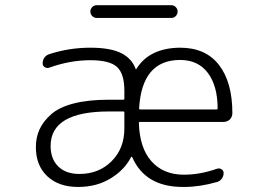

<svg xmlns="http://www.w3.org/2000/svg" viewBox="-20 -742 1040 750"><path d="M465.8 -283.2V-302.7Q465.8 -306.6 461.9 -306.6H406.2Q177.7 -306.6 177.7 -171.9Q177.7 -121.1 207.5 -91.8Q237.3 -62.5 290 -62.5Q366.2 -62.5 416 -112.3Q465.8 -162.1 465.8 -240.2ZM526.4 -265.6Q522.5 -265.6 522.5 -261.7Q525.4 -164.1 571.3 -112.3Q618.2 -59.6 698.2 -59.6Q761.7 -59.6 828.1 -83Q837.9 -85.9 845.7 -80.6Q853.5 -75.2 853.5 -66.4Q853.5 -53.7 846.2 -43.9Q838.9 -34.2 828.1 -31.2Q760.7 -11.7 699.2 -11.7Q697.3 -11.7 694.3 -11.7Q546.9 -11.7 496.1 -128.9Q495.1 -129.9 494.1 -129.9Q493.2 -129.9 492.2 -128.9Q467.8 -80.1 415 -46.9Q359.4 -11.7 285.2 -11.7Q209 -11.7 164.6 -53.7Q120.1 -95.7 120.1 -167Q120.1 -205.1 134.3 -236.3Q148.4 -267.6 179.7 -295.4Q210.9 -323.2 268.1 -337.9Q325.2 -352.5 406.2 -352.5H461.9Q465.8 -352.5 465.8 -357.4V-387.7Q465.8 -454.1 437 -480.5Q408.2 -506.8 333 -506.8Q252.9 -506.8 171.9 -477.5Q162.1 -474.6 154.3 -480Q146.5 -485.4 146.5 -494.1Q146.5 -506.8 153.3 -516.6Q160.2 -526.4 171.9 -530.3Q250 -555.7 333 -555.7Q413.1 -555.7 456.1 -533.2Q496.1 -511.7 509.8 -472.7Q509.8 -471.7 511.2 -471.7Q512.7 -471.7 512.7 -472.7Q563.5 -554.7 683.6 -555.7Q783.2 -555.7 835.4 -488.3Q887.7 -420.9 887.7 -299.8Q887.7 -286.1 877.9 -275.4Q867.2 -265.6 852.5 -265.6ZM523.4 -318.4Q523.4 -314.5 528.3 -314.5H825.2Q830.1 -314.5 830.1 -318.4Q830.1 -406.2 792 -457Q753.9 -507.8 683.6 -507.8Q534.2 -507.8 523.4 -318.4ZM358.4 -671.9Q347.7 -671.9 340.3 -679.2Q333 -686.5 333 -696.8Q333 -707 340.3 -714.4Q347.7 -721.7 358.4 -721.7H649.4Q659.2 -721.7 666.5 -714.4Q673.8 -707 673.8 -696.8Q673.8 -686.5 666.5 -679.2Q659.2 -671.9 649.4 -671.9Z"/></svg>

Font: Gen Jyuu Gothic L Monospace Light
Style: Regular
Weight: 300
Designer: [Source Han Sans]
Ryoko NISHIZUKA  (kana & ideographs); Paul D. Hunt (Latin, Greek & Cyrillic); Wenlong ZHANG  (bopomofo
Version: Version 1.002.20150607